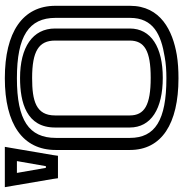

<svg xmlns="http://www.w3.org/2000/svg" viewBox="-40 -722 759 795"><g transform="rotate(-90 339.5 -324.5)"><path d="M713 -474C713 -611 603 -684 413 -684C223 -684 116 -610 116 -473V-166C116 -35 224 35 413 35C447 35 480 33 510 28C609 11 713 -38 713 -166V-474ZM663 -474V-166C663 -69 594 -37 501 -22C474 -17 445 -15 413 -15C239 -15 166 -62 166 -166V-473C166 -584 239 -634 413 -634C588 -634 663 -584 663 -474ZM414 -571C526 -571 569 -543 569 -476V-167C569 -106 527 -80 415 -80C301 -80 259 -106 259 -167V-476C259 -555 319 -571 414 -571ZM414 -621C312 -621 209 -594 209 -476V-167C209 -78 287 -30 415 -30C541 -30 619 -78 619 -167V-476C619 -569 541 -621 414 -621ZM95 -485 124 -655 129 -684H100H-9H-38L-33 -655L-4 -485L-1 -464H21H71H92L95 -485ZM49 -514H42L21 -634H70L49 -514Z"/></g></svg>

Font: Gamestation DisplayOutline
Style: Regular
Weight: 400
Designer: Jonas Hecksher
Foundry: Jonas Hecksher, Playtypeª, e-types AS
Version: Version 1.003